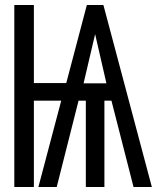

<svg xmlns="http://www.w3.org/2000/svg" viewBox="-20 -745 640 765"><path d="M37 -725H115V-414H244L326 -725H392L585 0H512L424 -344H396V0H322V-344H293L206 0H133L224 -344H115V0H37ZM404 -413 359 -609 313 -413Z"/></svg>

Font: JuliaMono ExtraBold
Style: Regular
Weight: 800
Monospace: yes
Designer: cormullion
Foundry: corm
Version: Version 0.055; ttfautohint (v1.8.4)